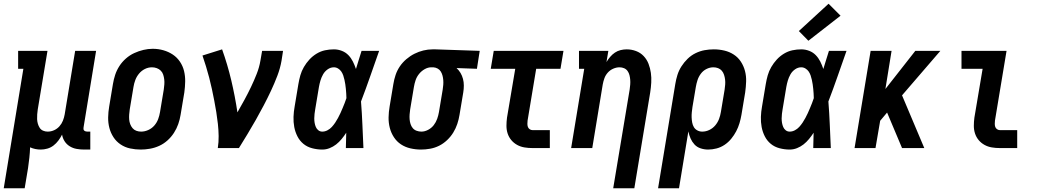

<svg xmlns="http://www.w3.org/2000/svg" viewBox="-48 -792 5568 1027"><path d="M-28 215 77 -424H49V-520H206L154 -207Q152 -194 151 -180.5Q150 -167 150.5 -154.5Q151 -142 154.5 -130Q158 -118 164.5 -108Q171 -98 182.5 -93Q194 -88 207 -88Q225 -88 241.5 -95.5Q258 -103 270 -116.5Q282 -130 288.5 -146.5Q295 -163 298 -180L354 -520H466L399 -111Q398 -107 398.5 -102Q399 -97 402 -94Q405 -91 409.5 -89.5Q414 -88 418 -88H435V8H402Q382 8 362 4.5Q342 1 325 -9.5Q308 -20 297.5 -36.5Q287 -53 284 -72Q276 -56 264.5 -40.5Q253 -25 238 -13.5Q223 -2 205 3Q187 8 170 8Q155 8 140.5 5Q126 2 113 -4Q112 24 109 52Q106 80 102 107L84 215Z M705 8Q676 8 648 2Q620 -4 597 -19.5Q574 -35 559 -58Q544 -81 537 -108Q530 -135 530.5 -164Q531 -193 536 -222L556 -342Q560 -367 568 -391.5Q576 -416 590.5 -438.5Q605 -461 625.5 -479Q646 -497 670 -508Q694 -519 719 -525Q744 -531 769 -531Q799 -531 826.5 -523Q854 -515 876.5 -500Q899 -485 914.5 -462Q930 -439 936.5 -412Q943 -385 942.5 -356Q942 -327 938 -298L918 -178Q914 -153 905.5 -128.5Q897 -104 882.5 -81.5Q868 -59 848 -41Q828 -23 804 -12Q780 -1 754.5 3.5Q729 8 705 8ZM707 -88Q726 -88 745 -96.5Q764 -105 777.5 -120.5Q791 -136 798 -155Q805 -174 808 -193L828 -313Q830 -327 831 -340.5Q832 -354 830.5 -367Q829 -380 825 -392.5Q821 -405 812 -414Q803 -423 790.5 -427.5Q778 -432 765 -432Q745 -432 727 -423Q709 -414 696 -398.5Q683 -383 676 -364.5Q669 -346 666 -327L646 -207Q644 -193 643 -179.5Q642 -166 643 -153Q644 -140 648.5 -128Q653 -116 661 -106.5Q669 -97 681 -92.5Q693 -88 707 -88Z M1117 0Q1122 -32 1121.5 -64.5Q1121 -97 1117.5 -129Q1114 -161 1109 -192Q1104 -223 1098 -254Q1092 -285 1085.5 -315.5Q1079 -346 1071 -376.5Q1063 -407 1054 -436.5Q1045 -466 1035 -495L1140 -528Q1169 -447 1189 -362.5Q1209 -278 1222 -191Q1241 -224 1259.5 -258Q1278 -292 1294.5 -326.5Q1311 -361 1325 -396.5Q1339 -432 1345 -468L1354 -520H1466L1458 -468Q1451 -427 1435.5 -386.5Q1420 -346 1401.5 -306.5Q1383 -267 1362.5 -228Q1342 -189 1320.5 -151Q1299 -113 1276 -75Q1253 -37 1230 0Z M1676 8Q1649 8 1622 1Q1595 -6 1575 -22.5Q1555 -39 1543 -62.5Q1531 -86 1526 -112.5Q1521 -139 1522 -167Q1523 -195 1528 -222L1548 -342Q1552 -366 1558.5 -389Q1565 -412 1577.5 -433.5Q1590 -455 1607 -473.5Q1624 -492 1645.5 -505Q1667 -518 1690.5 -523Q1714 -528 1738 -528Q1760 -528 1780.5 -520Q1801 -512 1815.5 -497Q1830 -482 1839.5 -463Q1849 -444 1856 -423Q1863 -448 1871 -472Q1879 -496 1886 -520H1980Q1956 -452 1932.5 -384.5Q1909 -317 1883 -249Q1888 -187 1890.5 -124.5Q1893 -62 1896 0H1802Q1803 -20 1803 -40.5Q1803 -61 1804 -82Q1793 -65 1779.5 -48.5Q1766 -32 1750 -19.5Q1734 -7 1715 0.5Q1696 8 1676 8ZM1676 -88Q1690 -88 1703.5 -95Q1717 -102 1727 -113Q1737 -124 1745 -136Q1753 -148 1760 -161Q1767 -174 1773 -187Q1779 -200 1784.5 -213.5Q1790 -227 1795.5 -240.5Q1801 -254 1805 -267Q1805 -279 1804 -291.5Q1803 -304 1802 -316.5Q1801 -329 1799 -341Q1797 -353 1794.5 -365Q1792 -377 1788 -388.5Q1784 -400 1777.5 -409.5Q1771 -419 1760.5 -425.5Q1750 -432 1738 -432Q1720 -432 1704.5 -421Q1689 -410 1680 -394Q1671 -378 1666 -361Q1661 -344 1658 -327L1638 -207Q1636 -195 1634.5 -183Q1633 -171 1633 -158.5Q1633 -146 1635 -134.5Q1637 -123 1641.5 -112.5Q1646 -102 1655 -95Q1664 -88 1676 -88Z M2204 8Q2175 8 2147 1.5Q2119 -5 2096.5 -20Q2074 -35 2059 -58Q2044 -81 2037 -108Q2030 -135 2030.5 -164Q2031 -193 2036 -222L2056 -342Q2060 -367 2068 -391Q2076 -415 2090.5 -436.5Q2105 -458 2125.5 -475.5Q2146 -493 2169 -504.5Q2192 -516 2216.5 -522Q2241 -528 2266 -528Q2270 -528 2273.5 -528Q2277 -528 2281 -528L2518 -520L2503 -424L2394 -428Q2407 -416 2415.5 -401.5Q2424 -387 2428.5 -370Q2433 -353 2433 -334.5Q2433 -316 2430 -298L2410 -178Q2406 -153 2398 -129Q2390 -105 2376.5 -83Q2363 -61 2343.5 -42.5Q2324 -24 2301 -12.5Q2278 -1 2253 3.5Q2228 8 2204 8ZM2206 -88Q2224 -88 2242 -97.5Q2260 -107 2272 -122.5Q2284 -138 2290.5 -156.5Q2297 -175 2300 -193L2320 -313Q2322 -326 2323 -338.5Q2324 -351 2323 -363.5Q2322 -376 2319 -387.5Q2316 -399 2310 -409Q2304 -419 2293.5 -425Q2283 -431 2270 -432H2265Q2264 -432 2262.5 -432Q2261 -432 2259 -432Q2241 -432 2223.5 -422Q2206 -412 2193.5 -396.5Q2181 -381 2175 -363Q2169 -345 2166 -327L2146 -207Q2144 -193 2143 -180Q2142 -167 2143 -154Q2144 -141 2148 -128.5Q2152 -116 2160 -106.5Q2168 -97 2180.5 -92.5Q2193 -88 2206 -88Z M2800 0Q2778 0 2757 -3.5Q2736 -7 2718 -17Q2700 -27 2687 -42.5Q2674 -58 2667.5 -77.5Q2661 -97 2661 -119Q2661 -141 2664 -163L2708 -424H2577L2593 -520H2966L2950 -424H2820L2774 -147Q2773 -138 2773 -129.5Q2773 -121 2775.5 -113.5Q2778 -106 2785 -101Q2792 -96 2800 -96H2893V0Z M3232 215 3320 -313Q3322 -326 3323 -339.5Q3324 -353 3323 -365.5Q3322 -378 3319 -390Q3316 -402 3309 -412Q3302 -422 3290.5 -427Q3279 -432 3266 -432Q3249 -432 3232 -424.5Q3215 -417 3203 -403.5Q3191 -390 3185 -373.5Q3179 -357 3176 -340L3120 0H3007L3077 -424H3049V-520H3206L3196 -460Q3204 -474 3215.5 -487.5Q3227 -501 3241 -510.5Q3255 -520 3271.5 -524Q3288 -528 3304 -528Q3330 -528 3354 -519Q3378 -510 3395 -492Q3412 -474 3421 -450.5Q3430 -427 3433.5 -402Q3437 -377 3435.5 -350.5Q3434 -324 3430 -298L3345 215Z M3472 215 3564 -342Q3568 -367 3575.5 -391Q3583 -415 3597 -437Q3611 -459 3630 -477.5Q3649 -496 3672.5 -507.5Q3696 -519 3720.5 -523.5Q3745 -528 3770 -528Q3799 -528 3826.5 -521.5Q3854 -515 3877 -500Q3900 -485 3915 -462Q3930 -439 3937 -412Q3944 -385 3943 -356Q3942 -327 3938 -298L3918 -178Q3914 -155 3907.5 -133Q3901 -111 3890 -90Q3879 -69 3863.5 -50Q3848 -31 3828 -17.5Q3808 -4 3785 2Q3762 8 3740 8Q3719 8 3699.5 1.5Q3680 -5 3667 -19Q3654 -33 3646 -51Q3638 -69 3634 -89L3584 215ZM3708 -88Q3728 -88 3746.5 -97Q3765 -106 3778 -121.5Q3791 -137 3798 -155.5Q3805 -174 3808 -193L3828 -313Q3830 -327 3831 -340Q3832 -353 3830.5 -366Q3829 -379 3825 -391.5Q3821 -404 3813 -413.5Q3805 -423 3793 -427.5Q3781 -432 3768 -432Q3749 -432 3731 -423Q3713 -414 3701 -398Q3689 -382 3683 -363.5Q3677 -345 3674 -327L3656 -220Q3654 -206 3652.5 -192Q3651 -178 3651.5 -164Q3652 -150 3654.5 -136.5Q3657 -123 3663.5 -112Q3670 -101 3682 -94.5Q3694 -88 3708 -88Z M4176 8Q4149 8 4122 1Q4095 -6 4075 -22.5Q4055 -39 4043 -62.5Q4031 -86 4026 -112.5Q4021 -139 4022 -167Q4023 -195 4028 -222L4048 -342Q4052 -366 4058.5 -389Q4065 -412 4077.5 -433.5Q4090 -455 4107 -473.5Q4124 -492 4145.5 -505Q4167 -518 4190.5 -523Q4214 -528 4238 -528Q4260 -528 4280.5 -520Q4301 -512 4315.5 -497Q4330 -482 4339.5 -463Q4349 -444 4356 -423Q4363 -448 4371 -472Q4379 -496 4386 -520H4480Q4456 -452 4432.5 -384.5Q4409 -317 4383 -249Q4388 -187 4390.5 -124.5Q4393 -62 4396 0H4302Q4303 -20 4303 -40.5Q4303 -61 4304 -82Q4293 -65 4279.5 -48.5Q4266 -32 4250 -19.5Q4234 -7 4215 0.5Q4196 8 4176 8ZM4176 -88Q4190 -88 4203.5 -95Q4217 -102 4227 -113Q4237 -124 4245 -136Q4253 -148 4260 -161Q4267 -174 4273 -187Q4279 -200 4284.5 -213.5Q4290 -227 4295.5 -240.5Q4301 -254 4305 -267Q4305 -279 4304 -291.5Q4303 -304 4302 -316.5Q4301 -329 4299 -341Q4297 -353 4294.5 -365Q4292 -377 4288 -388.5Q4284 -400 4277.5 -409.5Q4271 -419 4260.5 -425.5Q4250 -432 4238 -432Q4220 -432 4204.5 -421Q4189 -410 4180 -394Q4171 -378 4166 -361Q4161 -344 4158 -327L4138 -207Q4136 -195 4134.5 -183Q4133 -171 4133 -158.5Q4133 -146 4135 -134.5Q4137 -123 4141.5 -112.5Q4146 -102 4155 -95Q4164 -88 4176 -88ZM4276 -574 4225 -626 4384 -772 4448 -708Z M4523 0 4609 -520H4721L4688 -316L4848 -520H4982L4777 -282L4896 0H4777L4697 -190L4660 -146L4635 0Z M5300 0Q5278 0 5257 -3.5Q5236 -7 5218 -17Q5200 -27 5187 -42.5Q5174 -58 5167.5 -77.5Q5161 -97 5161 -119Q5161 -141 5164 -163L5208 -424H5095V-520H5336L5274 -147Q5273 -138 5273 -129.5Q5273 -121 5275.5 -113.5Q5278 -106 5285 -101Q5292 -96 5300 -96H5393V0Z"/></svg>

Font: Iosevka Gothic
Style: Bold Italic
Weight: 700
Italic angle: -9°
Monospace: yes
Designer: Belleve Invis
Foundry: Belleve Invis
Version: Version 15.5.1; ttfautohint (v1.8.4)